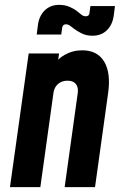

<svg xmlns="http://www.w3.org/2000/svg" viewBox="-20 -770 503 790"><path d="M21 0 98 -550H223L211 -463L191 -488Q213 -525.5 246 -544.2Q279 -563 318 -563Q380.5 -563 408.5 -516.8Q436.5 -470.5 425 -388L371 0H246L300 -388Q303 -410.5 292.2 -424.2Q281.5 -438 258 -438Q234 -438 218.5 -424.2Q203 -410.5 200 -388L146 0ZM360.5 -623Q334 -623 314.2 -633.5Q294.5 -644 284 -652Q277 -657.5 268.8 -663.8Q260.5 -670 251 -670Q244.5 -670 240.8 -666.5Q237 -663 236 -657L232 -628H131L136 -667Q141 -704.5 164 -727.2Q187 -750 223.5 -750Q247.5 -750 266.8 -741.5Q286 -733 297 -724Q307 -716 315.2 -709.5Q323.5 -703 333 -703Q340 -703 343.8 -706.5Q347.5 -710 348 -716L352 -745H453L448 -706Q443 -668.5 420 -645.8Q397 -623 360.5 -623Z"/></svg>

Font: Mohave Light
Style: Bold Italic
Weight: 700
Italic angle: -8°
Version: Version 2.003